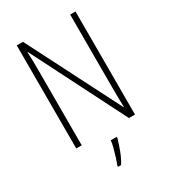

<svg xmlns="http://www.w3.org/2000/svg" viewBox="-223 -822 1020 1152"><g transform="rotate(-30 287.5 -246.5)"><path d="M491 0H449L122 -646H119Q121 -616 121.5 -584.5Q122 -553 122 -512V0H84V-714H127L454 -72H456Q455 -108 454.5 -146Q454 -184 454 -211V-714H491ZM329 70Q319 105 303.5 146.5Q288 188 267 221H246V212Q253 195 262 167Q271 139 278.5 110Q286 81 288 61H329Z"/></g></svg>

Font: Noto Sans Khmer Condensed ExtraLight
Style: Regular
Weight: 200
Width: 3
Designer: Danh Hong and the Monotype Design Team
Foundry: Monotype Imaging Inc.
Version: Version 2.004; ttfautohint (v1.8.4.7-5d5b)